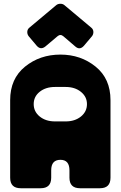

<svg xmlns="http://www.w3.org/2000/svg" viewBox="-20 -1000 641 1020"><path d="M34 -468Q34 -582 113 -646Q192 -710 301 -710Q409 -710 488 -646Q567 -582 567 -468V-56Q567 0 511 0H405Q349 0 349 -56V-95Q349 -151 301 -151Q252 -151 252 -95V-56Q252 0 196 0H90Q34 0 34 -56ZM132 -808Q124 -819 125 -832Q126 -845 136 -853L278 -972Q287 -980 301 -980Q314 -980 323 -972L465 -853Q475 -845 476 -832Q477 -819 469 -808L426 -757Q404 -732 380 -753L317 -807Q301 -821 285 -807L221 -753Q196 -733 175 -757ZM272 -355H329Q378 -355 410 -381Q442 -407 442 -447Q442 -486 410 -512Q378 -538 329 -538H272Q223 -538 191 -512.5Q159 -487 159 -447Q159 -407 191 -381Q223 -355 272 -355Z"/></svg>

Font: LT Crewmate
Style: Regular
Weight: 400
Designer: Daniel Lyons
Foundry: LyonsType
Version: Version 1.001;FEAKit 1.0